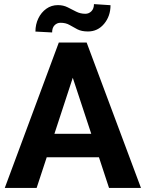

<svg xmlns="http://www.w3.org/2000/svg" viewBox="-20 -919 712 939"><path d="M513.2 0 463.9 -149.9H208.5L159.2 0H3.4L267.6 -710.9H403.8L669.4 0ZM246.1 -264.6H426.3L335.9 -538.6ZM439.5 -898.9 520.5 -893.6Q520.5 -840.3 489.3 -802.7Q458 -765.1 410.2 -765.1Q378.9 -765.1 358.6 -775.6Q338.4 -786.1 320.1 -796.9Q301.8 -807.6 275.9 -807.6Q258.8 -807.6 246.8 -795.4Q234.9 -783.2 234.9 -760.3L153.3 -764.6Q153.3 -799.8 167.5 -829.1Q181.6 -858.4 206.5 -876.2Q231.4 -894 263.2 -894Q289.6 -894 310.8 -883.3Q332 -872.6 352.5 -862.1Q373 -851.6 397.5 -851.6Q414.6 -851.6 427 -864Q439.5 -876.5 439.5 -898.9Z"/></svg>

Font: Vazirmatn FD
Style: Bold
Weight: 700
Designer: Saber Rastikerdar
Foundry: Saber Rastikerdar
Version: Version 33.001